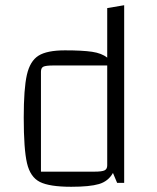

<svg xmlns="http://www.w3.org/2000/svg" viewBox="-20 -701 600 736"><path d="M456 -681V0H429L413 -38Q395 -6 359.5 4.5Q324 15 253 15Q170 15 133 -3.5Q96 -22 83.5 -75.5Q71 -129 71 -250Q71 -361 83 -414Q95 -467 127.5 -487.5Q160 -508 229 -508Q296 -508 333 -502.5Q370 -497 391 -480V-670ZM391 -450H185Q156 -450 146.5 -445.5Q137 -441 137 -426V-43H342Q371 -43 381 -48Q391 -53 391 -67Z"/></svg>

Font: Changa ExtraLight
Style: Regular
Weight: 275
Designer: Eduardo Rodriguez Tunni
Foundry: Eduardo Rodriguez Tunni
Version: Version 2.002; ttfautohint (v1.5) -l 8 -r 50 -G 200 -x 14 -H